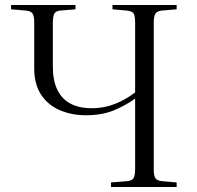

<svg xmlns="http://www.w3.org/2000/svg" viewBox="-20 -743 781 763"><path d="M421 0V-18L485 -23Q505 -25 511 -35.5Q517 -46 517 -72V-351Q479 -324 432.5 -304.5Q386 -285 321 -285Q265 -285 218 -305Q171 -325 143.5 -366.5Q116 -408 116 -471V-653Q116 -679 109.5 -689Q103 -699 83 -701L24 -706V-723H280V-706L219 -701Q201 -699 195.5 -688Q190 -677 190 -651V-478Q190 -424 207.5 -387Q225 -350 259.5 -331.5Q294 -313 344 -313Q376 -313 404.5 -320Q433 -327 461.5 -341Q490 -355 517 -376V-653Q517 -680 511 -689.5Q505 -699 484 -701L427 -706V-723H682V-706L623 -701Q604 -699 597.5 -688.5Q591 -678 591 -651V-70Q591 -45 597.5 -35Q604 -25 624 -23L682 -18V0Z"/></svg>

Font: Literata 60pt Light
Style: Regular
Weight: 300
Designer: Latin by Veronika Burian and Jose Scaglione. Greek by Irene Vlachou. Cyrillic by Vera Evstafieva.
Foundry: TypeTogether
Version: Version 3.103;gftools[0.9.29]